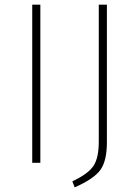

<svg xmlns="http://www.w3.org/2000/svg" viewBox="-20 -702 593 828"><path d="M154 -682V0H119V-682ZM441 -682V-89Q441 -9 413.5 30Q386 69 302 106L292 80Q360 48 383 13.5Q406 -21 406 -91V-682Z"/></svg>

Font: Fira Sans UltraLight
Style: Regular
Weight: 200
Designer: Carrois Corporate & Edenspiekermann AG
Foundry: Carrois Corporate GbR & Edenspiekermann AG
Version: Version 4.106;PS 004.106;hotconv 1.0.70;makeotf.lib2.5.58329